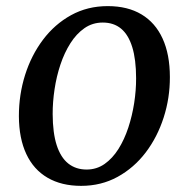

<svg xmlns="http://www.w3.org/2000/svg" viewBox="-20 -588 608 619"><path d="M327.2 -568.3Q391.8 -568.3 436.3 -541.5Q480.9 -514.8 504.2 -463.7Q527.6 -412.7 527.7 -339.7Q527.9 -271.9 507.6 -209Q487.4 -146.1 449.7 -96.4Q411.9 -46.8 359.1 -17.8Q306.3 11.2 241.5 11.2Q178.2 11.2 133.3 -15Q88.3 -41.2 64.8 -91.5Q41.2 -141.8 40.9 -213.4Q40.8 -282.4 60.8 -346.1Q80.9 -409.8 118.6 -459.9Q156.2 -509.9 209.1 -539.1Q262.1 -568.3 327.2 -568.3ZM311.4 -515.3Q278.3 -515.3 252.3 -497.2Q226.3 -479.1 207 -448.6Q187.6 -418.1 174.8 -379.7Q162 -341.3 155.9 -300.2Q149.7 -259.1 149.8 -220.4Q150 -159.5 162.8 -119.9Q175.7 -80.2 200.1 -60.8Q224.6 -41.4 259.2 -41.4Q291.5 -41.4 317.2 -59.4Q342.8 -77.4 362 -107.9Q381.1 -138.4 393.7 -176.7Q406.2 -214.9 412.6 -255.9Q418.9 -296.9 418.8 -335.6Q418.7 -396.6 406.3 -436.3Q394 -476 370.4 -495.6Q346.7 -515.3 311.4 -515.3Z"/></svg>

Font: Merriweather Light
Style: Italic
Weight: 300
Italic angle: -7.8°
Designer: Eben Sorkin
Foundry: Eben Sorkin
Version: Version 2.101